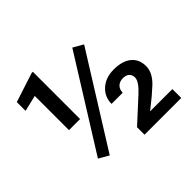

<svg xmlns="http://www.w3.org/2000/svg" viewBox="-166 -907 1104 1104"><g transform="rotate(-45 385.5 -355.0)"><path d="M200.2 -57.1 139.2 -92.3 486.3 -647.9 547.4 -612.8ZM227.5 -325.7H137.2V-604L39.1 -580.6V-651.9L218.3 -710H227.5ZM724.6 0H425.8V-61L564.9 -188.5Q620.1 -238.8 620.1 -271.5Q620.1 -292 606.9 -304.9Q593.8 -317.9 568.4 -317.9Q540 -317.9 523.9 -301.8Q507.8 -285.6 507.8 -259.3H417Q417 -315.9 458.3 -353.3Q499.5 -390.6 565.4 -390.6Q635.3 -390.6 673.3 -359.4Q711.4 -328.1 711.4 -272Q711.4 -219.7 659.7 -169.9L611.8 -127.4L543.5 -72.3H724.6Z"/></g></svg>

Font: RobotoDraft Medium
Style: Regular
Weight: 500
Version: Version 2.001152; 2014